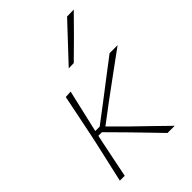

<svg xmlns="http://www.w3.org/2000/svg" viewBox="-228 -876 974 974"><g transform="rotate(-45 259.0 -389.5)"><path d="M40.5 0Q53.5 -56.5 65 -108.2Q76.5 -160 90.5 -221L101 -270.5Q113.5 -331.5 124.5 -385.2Q135.5 -439 146.5 -494L183.5 -496Q170.5 -440 158 -385.8Q145.5 -331.5 131.5 -271L130.5 -266H162L267.5 -346Q315.5 -383 364.2 -420.2Q413 -457.5 461 -494H518.5Q460 -451.5 401.8 -408.8Q343.5 -366 285 -323L183 -246L259 -170Q303 -127.5 347 -84.8Q391 -42 434 0H382.5Q347 -37 311.5 -73.5Q276 -110 240 -147L150 -238H124.5L120.5 -220.5Q108 -160 97.5 -108.5Q87 -57 75.5 0ZM260 -586Q351.5 -683.5 440 -778L489 -779Q395 -682.5 297 -587Z"/></g></svg>

Font: Commissioner Loud Thin
Style: Italic
Weight: 100
Italic angle: -12°
Designer: Kostas Bartsokas
Foundry: Kostas Bartsokas
Version: Version 1.000; ttfautohint (v1.8.3)